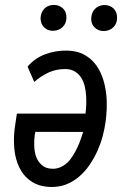

<svg xmlns="http://www.w3.org/2000/svg" viewBox="-20 -742 497 772"><path d="M143.1 -668.9C143.1 -653.8 147.9 -641.1 157.7 -631.8C167 -622.6 179.7 -617.7 194.8 -618.2C210 -618.7 222.7 -624 232.4 -633.8C242.2 -643.6 247.1 -655.8 247.1 -670.9C247.6 -686 242.7 -698.7 232.9 -708.5C222.7 -717.8 210 -722.7 194.8 -722.2C179.7 -721.7 167 -716.3 157.7 -706.5C148.4 -696.3 143.6 -684.1 143.1 -668.9ZM346.7 -668C346.2 -652.8 351.1 -640.1 361.3 -630.9C371.1 -621.6 383.3 -616.7 398.4 -617.2C413.6 -617.7 426.3 -623 436 -632.8C445.8 -642.1 450.7 -654.8 450.7 -669.9C451.2 -685.5 446.3 -698.2 436.5 -708C426.8 -717.3 414.1 -722.2 398.4 -721.7C383.3 -721.2 370.6 -715.8 361.3 -705.6C352.1 -695.3 347.2 -683.1 346.7 -668ZM248.5 -538.6C218.8 -539.1 189.9 -534.2 162.1 -523.9C134.3 -513.7 110.4 -497.1 90.8 -474.1L117.7 -412.6C135.7 -428.7 155.8 -441.4 176.8 -451.2C197.8 -460.4 220.7 -464.8 245.1 -464.4C259.3 -463.9 271.5 -460.4 281.7 -454.1C291.5 -447.8 299.8 -439.9 306.2 -430.2C312.5 -420.4 316.9 -409.2 320.3 -397C323.2 -384.8 325.2 -372.1 326.2 -358.9C327.1 -345.7 327.1 -332.5 326.7 -319.8C326.2 -307.1 325.2 -295.4 323.7 -285.2H47.9L39.1 -226.1C35.6 -198.7 35.2 -171.4 37.6 -144C40 -116.2 46.9 -91.3 57.6 -68.8C68.4 -46.4 84 -27.8 104.5 -13.7C125 1 151.4 8.8 183.6 9.8C206.1 10.3 227.1 6.8 246.1 -0.5C265.1 -7.8 282.2 -18.6 297.9 -31.7C313.5 -44.9 327.6 -60.5 339.8 -78.6C352.1 -96.2 362.3 -114.7 371.6 -134.8C380.4 -154.8 387.7 -174.8 393.1 -195.3C398.4 -215.8 402.3 -235.4 404.8 -253.9L407.2 -275.9C409.2 -294.9 409.7 -314.5 409.2 -334.5C408.7 -354.5 406.2 -374.5 402.3 -394C398.4 -413.1 392.6 -431.6 384.8 -448.7C377 -465.8 366.7 -481.4 354.5 -494.6C342.3 -507.8 327.1 -518.1 310.1 -526.4C292.5 -534.2 272 -538.1 248.5 -538.6ZM189.9 -63.5C172.4 -64 158.7 -68.8 148.4 -78.1C138.2 -86.9 130.4 -98.1 125.5 -111.3C120.6 -124.5 118.2 -139.2 117.7 -154.8C117.2 -169.9 117.7 -184.6 119.6 -198.2L122.1 -211.9L314.5 -211.4C311.5 -202.1 308.1 -192.4 304.2 -181.2C300.3 -169.9 295.9 -159.2 290.5 -147.9C285.2 -136.7 279.3 -126 272.9 -115.7C266.6 -105.5 259.3 -96.2 251 -88.4C242.7 -80.6 233.4 -74.2 223.1 -69.8C212.9 -65.4 202.1 -63 189.9 -63.5Z"/></svg>

Font: Roboto Condensed
Style: Italic
Weight: 400
Designer: Google
Version: Version 1.000;PS 001.000;hotconv 1.0.88;makeotf.lib2.5.64775